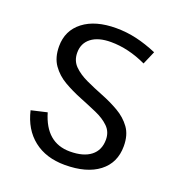

<svg xmlns="http://www.w3.org/2000/svg" viewBox="-113 -680 731 788"><g transform="rotate(20 252.5 -286.0)"><path d="M255 14Q173 14 119 -28.5Q65 -71 47 -149L116 -165Q151 -45 256 -45Q315 -45 347 -70Q379 -95 379 -141Q379 -175 356.5 -197Q334 -219 298.5 -234.5Q263 -250 223 -266Q183 -282 147.5 -302.5Q112 -323 89.5 -355Q67 -387 67 -436Q67 -505 119.5 -545.5Q172 -586 263 -586Q308 -586 351.5 -576Q395 -566 442 -546L417 -488Q338 -525 262 -525Q207 -525 176.5 -501.5Q146 -478 146 -437Q146 -402 168.5 -379.5Q191 -357 226.5 -340.5Q262 -324 301.5 -308.5Q341 -293 376.5 -272.5Q412 -252 434.5 -221Q457 -190 457 -141Q457 -68 403.5 -27Q350 14 255 14Z"/></g></svg>

Font: Fauna One
Style: Regular
Weight: 400
Designer: Eduardo Rodriguez Tunni
Foundry: Eduardo Rodriguez Tunni
Version: Version 2.001; ttfautohint (v1.8.4.7-5d5b);gftools[0.9.23]